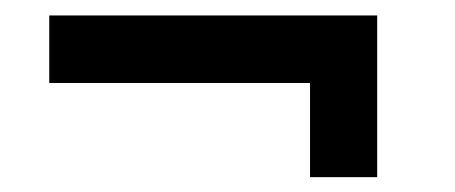

<svg xmlns="http://www.w3.org/2000/svg" viewBox="-20 -360 595 251"><path d="M44.4 -251.5V-339.8H473.1V-128.4H385.3V-251.5Z"/></svg>

Font: Estedad-FD SemiBold
Style: Regular
Weight: 600
Designer: Amin Abedi
Version: Version 7.3